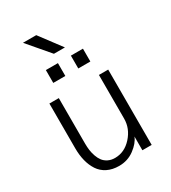

<svg xmlns="http://www.w3.org/2000/svg" viewBox="-208 -962 958 1077"><g transform="rotate(-30 271.0 -423.0)"><path d="M236.8 -716.8 117.2 -856.9H203.1L308.1 -716.8ZM151.9 -577.1V-660.2H230V-577.1ZM314 -577.1V-660.2H392.1V-577.1ZM240.2 11.2Q196.8 11.2 164.3 -5.1Q131.8 -21.5 112.8 -50.5Q93.8 -79.6 84.5 -116.7Q75.2 -153.8 75.2 -198.2V-487.8H136.2V-192.9Q136.2 -170.9 138.9 -150.6Q141.6 -130.4 148.9 -109.4Q156.2 -88.4 167.5 -73.5Q178.7 -58.6 198 -48.8Q217.3 -39.1 242.2 -39.1Q304.2 -39.1 350.1 -90.1Q396 -141.1 396 -205.1V-487.8H456.1V0H396V-88.9Q381.8 -52.7 338.9 -20.8Q295.9 11.2 240.2 11.2Z"/></g></svg>

Font: HK Grotesk Light
Style: Regular
Weight: 300
Designer: Alfredo Marco Pradil and Stefan Peev
Foundry: Hanken Design Co.
Version: Version 1.045;PS 001.045;hotconv 1.0.88;makeotf.lib2.5.64775